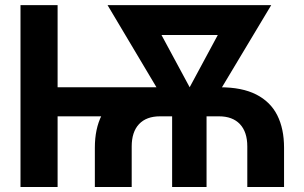

<svg xmlns="http://www.w3.org/2000/svg" viewBox="-20 -748 1215 768"><path d="M359.4 0V-157.2Q359.4 -232.9 386.7 -286.9Q414.1 -340.8 470.9 -369.9Q527.8 -398.9 615.7 -398.9H859.9Q948.2 -398.9 1005.1 -369.9Q1062 -340.8 1089.1 -286.9Q1116.2 -232.9 1116.2 -157.2V0H969.2V-162.1Q969.2 -220.2 939.7 -251.5Q910.2 -282.7 856 -282.7H620.1Q565.4 -282.7 536.1 -251.5Q506.8 -220.2 506.8 -162.1V0ZM62 0V-727.5H210.4V0ZM181.2 -282.7V-398.9H642.6V-282.7ZM668.5 0V-340.8H806.2V0ZM679.7 -274.9 410.2 -727.5H561.5L766.1 -348.1L753.9 -274.9ZM719.2 -274.9 712.9 -351.1 915.5 -727.5H1064.9L793.5 -274.9ZM517.1 -607.9V-727.5H956.1V-607.9Z"/></svg>

Font: Inter 20pt
Style: Bold
Weight: 700
Version: Version 4.001;git-66647c0bb